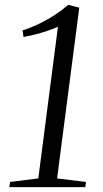

<svg xmlns="http://www.w3.org/2000/svg" viewBox="-20 -772 424 792"><path d="M21.5 -21.5 138 -36 219 -661.5Q201 -653.5 178.5 -645.8Q156 -638 130.5 -631.2Q105 -624.5 77 -619.5L73 -646.5Q109.5 -658.5 143.5 -675Q177.5 -691.5 207.5 -711.2Q237.5 -731 261.5 -752L307 -740.5L215.5 -36L334.5 -21.5L332 0H18.5Z"/></svg>

Font: Merriweather 120pt Light
Style: Italic
Weight: 300
Italic angle: -7.8°
Version: Version 2.101